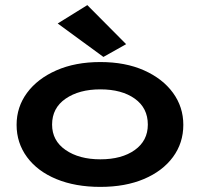

<svg xmlns="http://www.w3.org/2000/svg" viewBox="-20 -722 790 752"><path d="M373 10Q275 10 201 -20.5Q127 -51 86 -106.5Q45 -162 45 -233Q45 -303 86 -358.5Q127 -414 201 -446.5Q275 -479 373 -479Q471 -479 544 -446.5Q617 -414 657.5 -358.5Q698 -303 698 -233Q698 -162 657.5 -107Q617 -52 544 -21Q471 10 373 10ZM373 -98Q457 -98 508 -134.5Q559 -171 559 -234Q559 -299 508 -335.5Q457 -372 373 -372Q290 -372 237 -335.5Q184 -299 184 -234Q184 -171 237 -134.5Q290 -98 373 -98ZM385 -499 206 -630 322 -702 474 -549Z"/></svg>

Font: Inconsolata ExtraExpanded ExtraBold
Style: Regular
Weight: 800
Width: 8
Monospace: yes
Designer: Raph Levien, Cyreal, Brenton Simpson
Foundry: Raph Levien, Cyreal, Google
Version: Version 3.001; ttfautohint (v1.8.2.53-6de2)